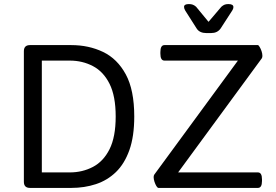

<svg xmlns="http://www.w3.org/2000/svg" viewBox="-20 -921 1351 941"><path d="M329 -700Q415 -700 485 -666.5Q555 -633 596.5 -556.5Q638 -480 638 -350Q638 -252 614 -185Q590 -118 548 -77.5Q506 -37 450 -18.5Q394 0 329 0H127Q97 0 97 -30V-670Q97 -700 127 -700ZM322 -624H185V-76H322Q384 -76 435.5 -103Q487 -130 517 -190Q547 -250 547 -350Q547 -450 517 -510Q487 -570 435.5 -597Q384 -624 322 -624ZM1244 -700Q1247 -700 1252.5 -691Q1258 -682 1262 -670Q1266 -658 1266 -647Q1266 -640 1263 -635L853 -76H1244Q1264 -76 1264 -42V-34Q1264 0 1244 0H757Q752 0 746.5 -9Q741 -18 737 -30.5Q733 -43 733 -53Q733 -60 736 -65L1146 -624H786Q766 -624 766 -658V-666Q766 -700 786 -700ZM1100 -901Q1124 -901 1124 -886Q1124 -878 1118 -869L1061 -781Q1053 -770 1041.5 -764.5Q1030 -759 1015 -759H990Q975 -759 963 -764.5Q951 -770 944 -781L888 -869Q882 -879 882 -887Q882 -901 905 -901H907Q917 -901 925 -898Q933 -895 941 -888L1002 -814L1065 -888Q1073 -895 1080.5 -898Q1088 -901 1098 -901Z"/></svg>

Font: Asap VF Beta
Style: Regular
Weight: 400
Designer: Pablo Cosgaya
Foundry: Pablo Cosgaya
Version: Version 1.007